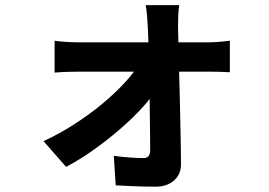

<svg xmlns="http://www.w3.org/2000/svg" viewBox="-20 -642 1040 743"><path d="M673.5 -622.1Q670.7 -604.4 669.8 -581.7Q668.9 -559.1 668.9 -538.9Q669.7 -506 670.6 -465.2Q671.5 -424.3 672.7 -378.1Q674 -331.9 675.3 -283.4Q676.6 -234.8 677.5 -186.7Q678.4 -138.6 679.4 -93.1Q680.4 -47.6 680.4 -7.6Q681.1 31.5 653.9 56Q626.7 80.4 582.9 80.4Q559.3 80.4 531.5 79.8Q503.6 79.2 477 77.7Q450.3 76.2 427.8 75.2L420.4 -38.9Q450.6 -34.7 482.9 -32.5Q515.2 -30.2 534.8 -30.2Q548.8 -30.2 555 -38.2Q561.2 -46.2 561.2 -61.4Q561.2 -89.2 560.7 -126.4Q560.2 -163.6 559.7 -206.1Q559.2 -248.5 558.6 -293.1Q558 -337.6 557.1 -381.7Q556.2 -425.9 554.9 -465.9Q553.7 -506 551.9 -538.9Q551.1 -556.9 549.2 -579.5Q547.3 -602 543.8 -622.1ZM191.3 -484.3Q209.1 -481.5 235.6 -479.9Q262.1 -478.2 282 -478.2Q294.3 -478.2 325.3 -478.2Q356.4 -478.2 399.7 -478.2Q443.1 -478.2 492.1 -478.2Q541 -478.2 589.8 -478.2Q638.5 -478.2 680.2 -478.2Q721.9 -478.2 750.8 -478.2Q779.6 -478.2 787.9 -478.2Q807.4 -478.2 832.1 -480.4Q856.8 -482.5 869.5 -484.3V-362.5Q852.1 -363.5 830.7 -364.1Q809.2 -364.7 793.1 -364.7Q786.4 -364.7 758.1 -364.7Q729.7 -364.7 686.8 -364.7Q643.9 -364.7 594.2 -364.7Q544.4 -364.7 493.7 -364.7Q443.1 -364.7 399.3 -364.7Q355.6 -364.7 325 -364.7Q294.3 -364.7 285.2 -364.7Q264 -364.7 238.3 -363.8Q212.5 -363 191.3 -361ZM148.5 -95.8Q208.5 -123.5 267 -160.9Q325.4 -198.4 375.8 -240.2Q426.2 -282.1 464.4 -323.9Q502.7 -365.6 522.8 -402.2L587.9 -401.4L589.7 -304.1Q570.3 -269.2 532.4 -227.4Q494.6 -185.5 445.2 -142.9Q395.9 -100.2 342.1 -62Q288.3 -23.7 235.7 3.8Z"/></svg>

Font: Noto Sans KR Thin
Style: Regular
Weight: 100
Designer: Ryoko NISHIZUKA 西塚涼子 (kana, bopomofo & ideographs); Paul D. Hunt (Latin, Greek & Cyrillic); Sandoll Communications 산돌커뮤니
Foundry: Adobe
Version: Version 2.004-H2;hotconv 1.0.118;makeotfexe 2.5.65603